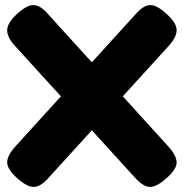

<svg xmlns="http://www.w3.org/2000/svg" viewBox="-20 -723 729 762"><path d="M641 -16Q614 8 593.5 15.5Q573 23 554 13.5Q535 4 512 -22L42 -538Q9 -573 8.5 -602Q8 -631 47 -667Q74 -692 94.5 -699.5Q115 -707 134.5 -697.5Q154 -688 176 -661L646 -144Q680 -107 681 -79.5Q682 -52 641 -16ZM48 -16Q8 -52 8.5 -79.5Q9 -107 43 -144L513 -661Q536 -688 555 -697.5Q574 -707 594.5 -699.5Q615 -692 642 -667Q682 -631 681 -602Q680 -573 647 -538L177 -22Q155 4 135.5 13.5Q116 23 95.5 15.5Q75 8 48 -16Z"/></svg>

Font: Fredoka Light
Style: Regular
Weight: 300
Designer: Ben Nathan
Foundry: Milena B. Brandão, Ben Nathan
Version: Version 2.001